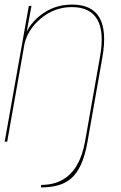

<svg xmlns="http://www.w3.org/2000/svg" viewBox="-24 -619 530 839"><path d="M155 200Q195.5 200 228.5 191.2Q261.5 182.5 286.8 160.8Q312 139 330 99.8Q348 60.5 358.5 0H347.5Q336.5 61 312 103Q287.5 145 248.5 167Q209.5 189 156 189ZM-3.5 0H7.5L89.5 -463.5L113.5 -593H102ZM347.5 0H358.5L423.5 -369Q443.5 -483.5 411 -541.2Q378.5 -599 291 -599Q210.5 -599 150.2 -550.2Q90 -501.5 78.5 -436.5L80 -413.5Q92.5 -486 152.8 -537Q213 -588 290 -588Q369.5 -588 401 -534Q432.5 -480 413 -371Z"/></svg>

Font: Anybody UltraCondensed Thin Thin
Style: Italic
Weight: 250
Italic angle: -10°
Version: Version 1.111